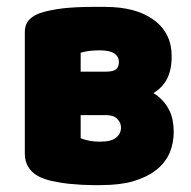

<svg xmlns="http://www.w3.org/2000/svg" viewBox="-20 -521 555 557"><path d="M214 -120Q239 -110 269 -110Q304 -110 317 -122Q331 -133 331 -151Q331 -165 321 -175Q312 -186 291 -187H214ZM313 -365Q299 -375 269 -375Q237 -375 214 -368V-313H284Q297 -313 306 -315Q313 -317 317 -320Q325 -327 325 -342Q325 -356 313 -365ZM469 -205Q478 -189 481 -171Q484 -155 484 -139Q484 -106 472 -77Q459 -48 432 -27Q406 -7 366 5Q327 16 273 16H247Q234 16 216 15Q198 14 178 12Q159 10 141 6Q121 3 104 -4Q75 -15 62 -37Q52 -53 52 -75V-428Q52 -451 66 -465Q77 -476 96 -483Q123 -492 164 -497Q203 -501 245 -501H285Q374 -501 425 -464Q478 -426 478 -358Q478 -308 457 -280Q444 -262 425 -251Q437 -244 445 -236Q460 -222 469 -205Z"/></svg>

Font: Baloo Cyrillic
Style: Regular
Weight: 400
Designer: Ek Type, Denis Ignatov
Foundry: Ek Type
Version: Version 1.50 July 26, 2019